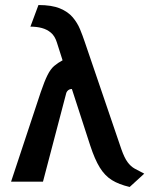

<svg xmlns="http://www.w3.org/2000/svg" viewBox="-20 -722 615 764"><path d="M463 -128 317 -556Q309 -580 298.5 -605.5Q288 -631 269.5 -653Q251 -675 218.5 -688.5Q186 -702 133 -702L101 -616Q126 -616 146.5 -610.5Q167 -605 182.5 -592Q198 -579 206 -554L229 -482Q210 -472 195.5 -459.5Q181 -447 169 -423Q157 -399 142 -355L24 1H151L244 -353Q247 -360 252 -363.5Q257 -367 261.5 -367.5Q266 -368 266 -368L339 -143Q357 -88 377 -55.5Q397 -23 425 -5.5Q453 12 496 22L554 -31Q532 -42 516 -51Q500 -60 487.5 -77Q475 -94 463 -128Z"/></svg>

Font: Advent Pro Expanded
Style: Bold
Weight: 700
Width: 7
Designer: VivaRado, Andreas Kalpakidis
Foundry: VivaRado, Andreas Kalpakidis
Version: Version 3.000